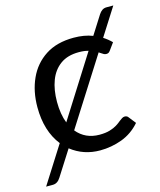

<svg xmlns="http://www.w3.org/2000/svg" viewBox="-120 -686 720 865"><g transform="rotate(-15 240.0 -253.0)"><path d="M19 101.5H-12.5L97.5 -72Q42 -142.5 42 -254Q42 -327.5 68.8 -386.5Q95.5 -445.5 148.5 -480Q201.5 -514.5 280.5 -514.5Q330 -514.5 368.5 -499.5L423 -585.5Q430 -596.5 438.8 -602.5Q447.5 -608.5 459.5 -608.5H491L409 -479.5Q429.5 -466.5 447 -449L423.5 -416.5Q419.5 -411 415.5 -408.2Q411.5 -405.5 404.5 -405.5Q398.5 -405.5 393.2 -408.2Q388 -411 381.5 -415.5Q377.5 -418.5 372.5 -421.5L175 -110.5Q215 -62 281 -62Q309.5 -62 329.2 -68Q349 -74 362.2 -82.2Q375.5 -90.5 384.5 -98.5Q392 -104.5 398.2 -108.2Q404.5 -112 410.5 -112Q422 -112 427.5 -103.5L453 -71Q417 -29.5 367.5 -11.2Q318 7 265.5 7Q188.5 7 130 -39L55.5 78Q41 101.5 19 101.5ZM150 -154.5 330.5 -440Q312.5 -445.5 286 -445.5Q233.5 -445.5 199.8 -421Q166 -396.5 149.8 -353.5Q133.5 -310.5 133.5 -254Q133.5 -196.5 150 -154.5Z"/></g></svg>

Font: Verano Sans
Style: Regular
Weight: 400
Designer: Lukasz Dziedzic with Adam Twardoch and Botio Nikoltchev
Foundry: tyPoland Lukasz Dziedzic
Version: Version 3.001;December 28, 2019;FontCreator 12.0.0.2547 64-b